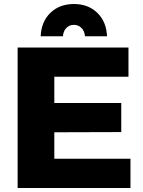

<svg xmlns="http://www.w3.org/2000/svg" viewBox="-20 -938 715 958"><path d="M68 -701H621V-555H251V-424H585V-279L251 -278V-146H631V0H68ZM183 -757Q186 -830 231.5 -874Q277 -918 349 -918Q420 -918 465.5 -874Q511 -830 514 -757H404Q402 -783 386.5 -798.5Q371 -814 349 -814Q326 -814 311 -798.5Q296 -783 294 -757Z"/></svg>

Font: Gontserrat
Style: Bold
Weight: 700
Designer: Julieta Ulanovsky
Foundry: Julieta Ulanovsky
Version: Version 6.001